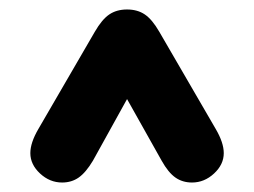

<svg xmlns="http://www.w3.org/2000/svg" viewBox="-20 -635 536 405"><path d="M248 -426 321 -296Q335 -271 350 -260.5Q365 -250 385 -250Q411 -250 431.5 -269Q452 -288 452 -312Q452 -334 435 -363L316 -568Q301 -594 285.5 -604.5Q270 -615 248 -615Q226 -615 210.5 -604.5Q195 -594 180 -568L61 -363Q44 -334 44 -312Q44 -288 64.5 -269Q85 -250 111 -250Q131 -250 146 -260.5Q161 -271 176 -296Z"/></svg>

Font: Beiruti ExtraBold
Style: Regular
Weight: 800
Designer: Arlette Boutros
Foundry: Boutros
Version: Version 1.41